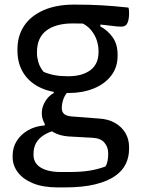

<svg xmlns="http://www.w3.org/2000/svg" viewBox="-20 -566 640 836"><path d="M162 -72Q162 -91 168.5 -107.5Q175 -124 186.5 -138Q198 -152 214 -161V-177L283 -174Q265 -158 257 -137Q249 -116 249 -95Q249 -79 259 -70Q269 -61 292 -59L409 -50Q451 -48 480.5 -31Q510 -14 526 13Q542 40 542 74V83Q542 117 528 147Q514 177 481.5 200Q449 223 395 236.5Q341 250 262 250H231Q167 250 123.5 232Q80 214 57.5 184Q35 154 35 118V111Q35 76 53 47.5Q71 19 102.5 1Q134 -17 175 -20V-39L227 0Q193 8 170.5 22.5Q148 37 137 57Q126 77 126 103V110Q126 132 139.5 148.5Q153 165 180 174Q207 183 246 183H280Q331 183 367 177.5Q403 172 439 159Q446 148 448.5 134Q451 120 451 107V100Q451 75 435 55.5Q419 36 384 34L277 28Q240 25 214 10.5Q188 -4 175 -26.5Q162 -49 162 -72ZM321 -473 417 -476V-451Q450 -433 471 -403Q492 -373 492 -329V-322Q492 -273 464 -236.5Q436 -200 387.5 -180.5Q339 -161 278 -161Q212 -160 162 -181.5Q112 -203 84 -245Q56 -287 56 -346V-352Q56 -410 85 -453.5Q114 -497 169.5 -521.5Q225 -546 303 -546Q367 -546 421 -543Q475 -540 539 -533Q541 -529 541.5 -521.5Q542 -514 542 -507Q542 -482 535 -466Q528 -450 509 -450Q491 -450 466 -453.5Q441 -457 401 -460.5Q361 -464 297 -464Q223 -464 182 -433Q141 -402 141 -339V-333Q141 -317 147 -295.5Q153 -274 170 -253Q194 -243 219 -238.5Q244 -234 277 -234Q338 -234 373.5 -260.5Q409 -287 409 -339V-346Q409 -365 402 -388.5Q395 -412 376.5 -435Q358 -458 321 -473Z"/></svg>

Font: Recursive Casual
Style: Regular
Weight: 400
Version: Version 1.047